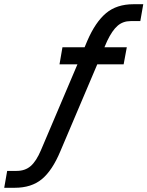

<svg xmlns="http://www.w3.org/2000/svg" viewBox="-43 -724 699 910"><path d="M-9 86H36Q76 86 102.5 63Q129 40 151 -12L324 -419H239L253 -500H358L371 -531Q409 -619 459.5 -661.5Q510 -704 590 -704H636L622 -624H576Q540 -624 514.5 -602Q489 -580 465 -530L452 -500H558L543 -419H418L243 -7Q205 84 155.5 125Q106 166 27 166H-23Z"/></svg>

Font: Bai Jamjuree Medium
Style: Italic
Weight: 500
Italic angle: -10°
Version: Version 1.000; ttfautohint (v1.6)